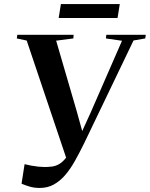

<svg xmlns="http://www.w3.org/2000/svg" viewBox="-20 -915 740 949"><path d="M176 14Q148.5 14 125.5 7Q102.5 0 86.5 -7L101.5 -103.5Q117 -99.5 135 -96.2Q153 -93 170.2 -91.2Q187.5 -89.5 200.5 -89.5Q220.5 -89.5 238.2 -92Q256 -94.5 272.8 -104.2Q289.5 -114 306.5 -135.2Q323.5 -156.5 341.5 -195L316 -108.5L112 -714.5L63 -725L65.5 -743H344L342.5 -725L257.5 -714L360.5 -361L395.5 -234L360.5 -210.5L428.5 -359.5L583 -713.5L503.5 -725L505.5 -743H700.5L698 -725L640 -715L396 -207Q373 -160 350.2 -119.5Q327.5 -79 301.8 -49.2Q276 -19.5 245.5 -2.8Q215 14 176 14ZM281 -895H572L561 -826H270Z"/></svg>

Font: Merriweather 144pt SemiBold
Style: Italic
Weight: 600
Italic angle: -7.8°
Version: Version 2.101